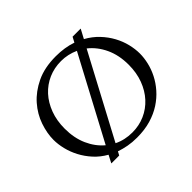

<svg xmlns="http://www.w3.org/2000/svg" viewBox="-156 -944 1188 1188"><g transform="rotate(-45 438.0 -350.0)"><path d="M595 -712 577 -678Q513 -700 436 -700Q337 -700 266 -666Q195 -632 149 -579.5Q103 -527 81.5 -464Q60 -401 60 -344Q60 -305 70.5 -262Q81 -219 102.5 -178Q124 -137 157 -100.5Q190 -64 236 -38L210 12H279L292 -12Q324 -1 359 5.5Q394 12 436 12Q503 12 557 -4Q611 -20 653 -47.5Q695 -75 726 -110.5Q757 -146 777 -185.5Q797 -225 806.5 -266Q816 -307 816 -344Q816 -383 805.5 -426.5Q795 -470 772.5 -511.5Q750 -553 715.5 -589.5Q681 -626 634 -652L666 -712ZM718 -344Q718 -274 696.5 -216.5Q675 -159 637 -117.5Q599 -76 548 -53.5Q497 -31 438 -31Q371 -31 317 -58L605 -599Q657 -558 687.5 -493Q718 -428 718 -344ZM158 -344Q158 -414 179.5 -471.5Q201 -529 238.5 -570Q276 -611 327 -633.5Q378 -656 438 -656Q497 -656 552 -631L265 -92Q215 -134 186.5 -198Q158 -262 158 -344Z"/></g></svg>

Font: Tenor Sans
Style: Regular
Weight: 400
Designer: Denis Masharov
Foundry: Denis Masharov
Version: Version 1.1